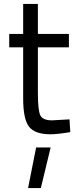

<svg xmlns="http://www.w3.org/2000/svg" viewBox="-20 -673 406 978"><path d="M331 -432H173V-199Q173 -113 185 -86.5Q197 -60 245 -60L334 -65L338 0Q272 11 237 11Q158 11 128 -27.5Q98 -66 98 -172V-432H27V-500H98V-653H173V-500H331ZM123 285 164 78H238L188 285Z"/></svg>

Font: TitilliumText22L Rg
Style: Regular
Weight: 400
Designer: Campivisivi
Foundry: Campivisivi
Version: 1.000